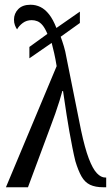

<svg xmlns="http://www.w3.org/2000/svg" viewBox="-20 -790 471 810"><path d="M219 -511Q214 -542 208.5 -566Q203 -590 198 -609L104 -544V-592L180 -647Q170 -671 159.5 -683.5Q149 -696 137.5 -700.5Q126 -705 114 -705Q92 -705 76 -693Q60 -681 52 -666Q47 -673 43 -683.5Q39 -694 39 -707Q39 -733 57 -751.5Q75 -770 109 -770Q131 -770 150.5 -760.5Q170 -751 187 -729.5Q204 -708 218 -672L317 -741V-693L236 -635Q243 -616 249.5 -594.5Q256 -573 260 -549L322 -240Q338 -165 354.5 -121.5Q371 -78 388.5 -59.5Q406 -41 424 -41H428V0H416Q382 0 360 -10.5Q338 -21 324 -45.5Q310 -70 298 -110Q292 -134 285.5 -167Q279 -200 272.5 -236Q266 -272 261 -305.5Q256 -339 252 -365.5Q248 -392 246 -406H243Q239 -390 231 -364.5Q223 -339 213.5 -311.5Q204 -284 195 -261L98 0H5Z"/></svg>

Font: Noto Serif ExtraCondensed
Style: Regular
Weight: 400
Width: 2
Designer: Monotype Design Team
Foundry: Monotype Imaging Inc.
Version: Version 2.013